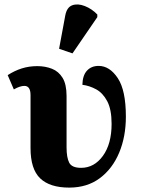

<svg xmlns="http://www.w3.org/2000/svg" viewBox="-20 -844 641 874"><path d="M295 10Q207 10 163 -32Q119 -74 119 -170V-411Q119 -453 91 -453Q71 -453 43 -437L15 -502Q46 -522 79 -532.5Q112 -543 150 -543Q186 -543 216.5 -531Q247 -519 265 -489.5Q283 -460 283 -407V-173Q283 -127 295 -103.5Q307 -80 349 -80Q409 -80 448.5 -134.5Q488 -189 488 -280Q488 -346 468 -383.5Q448 -421 417.5 -437.5Q387 -454 355 -458Q356 -501 376 -522.5Q396 -544 429 -544Q479 -544 516 -488.5Q553 -433 553 -313Q553 -222 522.5 -149Q492 -76 434.5 -33Q377 10 295 10ZM310 -601 249 -622 277 -773Q284 -811 309 -820Q334 -829 366 -816.5Q398 -804 423 -778V-766Z"/></svg>

Font: Noto Serif SemiCondensed ExtraBold
Style: Regular
Weight: 800
Width: 4
Designer: Monotype Design Team
Foundry: Monotype Imaging Inc.
Version: Version 2.015